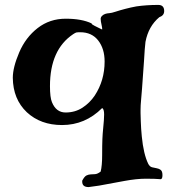

<svg xmlns="http://www.w3.org/2000/svg" viewBox="-20 -502 704 780"><path d="M340 258Q314 258 314 236V232Q323 215 331 211Q339 207 347.5 206.5Q356 206 366 205.5Q376 205 389 195Q395 171 395 128Q395 85 396 62.5Q397 40 399 21Q403 -18 403 -37Q403 -59 395 -63Q326 6 232 6Q145 6 89 -46Q33 -99 32 -186Q32 -228 58 -289Q84 -350 133 -388Q182 -426 247 -426Q312 -426 352 -407Q352 -403 363.5 -397.5Q375 -392 382.5 -388Q390 -384 395 -382V-388Q395 -389 394 -394L392 -404L390 -414Q389 -419 389 -425.5Q389 -432 394.5 -437.5Q400 -443 407.5 -445.5Q415 -448 424 -448.5Q433 -449 449.5 -454.5Q466 -460 489 -466Q512 -472 534 -476Q575 -482 623 -482Q647 -482 647 -457Q647 -439 627 -432Q583 -395 571 -332Q570 -322 568 -301L565 -254L561 -198L557 -142Q555 -116 553 -94Q551 -74 551 -56V-42Q551 -28 552 -8Q553 22 556 52Q563 124 582 163Q588 175 597.5 177.5Q607 180 616.5 181.5Q626 183 633 188.5Q640 194 640 209.5Q640 225 633 226Q611 224 573 224Q535 224 486 233L383 252ZM277 -363Q183 -300 183 -152Q183 -106 191 -87Q208 -45 246.5 -45Q285 -45 315 -64.5Q345 -84 365 -114Q405 -175 405 -252Q405 -304 379 -337.5Q353 -371 306 -371Q294 -371 290 -370Q286 -369 277 -363Z"/></svg>

Font: Miltonian Tattoo
Style: Regular
Weight: 400
Designer: Pablo Impallari
Foundry: Pablo Impallari
Version: Version 1.008